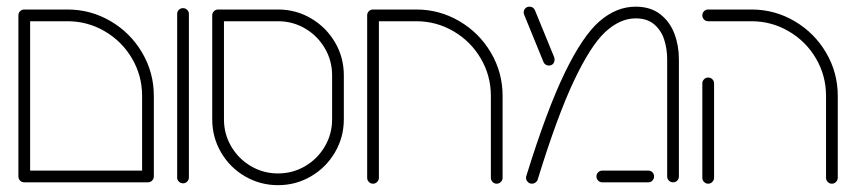

<svg xmlns="http://www.w3.org/2000/svg" viewBox="-20 -547 2568 576"><path d="M35.2 -501.1H70.4V-17.8H35.2ZM441.5 -17.8H406.3V-259.3Q406.3 -320 376.1 -371.5Q345.9 -423 294.4 -453.1Q243 -483.3 182.2 -483.3H52.6Q45.2 -483.3 40.2 -488.5Q35.2 -493.7 35.2 -501.1Q35.2 -508.5 40.4 -513.5Q45.6 -518.5 52.6 -518.5H182.2Q252.2 -518.5 311.9 -483.5Q371.5 -448.5 406.5 -388.9Q441.5 -329.3 441.5 -259.3ZM35.2 -17.8Q35.2 -25.2 40.4 -30.2Q45.6 -35.2 52.6 -35.2H423.7Q431.1 -35.2 436.3 -30Q441.5 -24.8 441.5 -17.8Q441.5 -10.4 436.3 -5.2Q431.1 0 423.7 0H52.6Q45.2 0 40.2 -5.2Q35.2 -10.4 35.2 -17.8Z M511.5 -14.4V-505.2Q511.5 -512.6 516.7 -517.6Q521.9 -522.6 528.9 -522.6Q536.3 -522.6 541.5 -517.4Q546.7 -512.2 546.7 -505.2V-14.4Q546.7 -7.4 541.5 -2.2Q536.3 3 528.9 3Q521.9 3 516.7 -2.2Q511.5 -7.4 511.5 -14.4Z M616.7 -188.9V-501.1Q616.7 -508.1 621.9 -513.3Q627 -518.5 634.1 -518.5H814.1Q867.8 -518.5 913.1 -491.9Q958.5 -465.2 985 -420Q1011.5 -374.8 1011.5 -321.1V-188.9Q1011.5 -135.2 984.8 -89.8Q958.1 -44.4 913 -18Q867.8 8.5 814.1 8.5Q760.4 8.5 715 -18Q669.6 -44.4 643.1 -89.8Q616.7 -135.2 616.7 -188.9ZM814.1 -26.7Q858.1 -26.7 895.4 -48.5Q932.6 -70.4 954.4 -107.6Q976.3 -144.8 976.3 -188.9V-321.1Q976.3 -365.2 954.4 -402.4Q932.6 -439.6 895.4 -461.5Q858.1 -483.3 814.1 -483.3H651.9V-188.9Q651.9 -144.8 673.7 -107.6Q695.6 -70.4 732.8 -48.5Q770 -26.7 814.1 -26.7Z M1081.5 -13.7V-501.1H1116.7V-13.7Q1116.7 -6.7 1111.5 -1.3Q1106.3 4.1 1098.9 4.1Q1091.9 4.1 1086.7 -1.1Q1081.5 -6.3 1081.5 -13.7ZM1470 4.1Q1463 4.1 1457.8 -1.1Q1452.6 -6.3 1452.6 -13.7V-259.3Q1452.6 -320 1422.4 -371.5Q1392.2 -423 1340.7 -453.1Q1289.3 -483.3 1228.5 -483.3H1098.9Q1091.5 -483.3 1086.5 -488.5Q1081.5 -493.7 1081.5 -501.1Q1081.5 -508.5 1086.7 -513.5Q1091.9 -518.5 1098.9 -518.5H1228.5Q1298.5 -518.5 1358.1 -483.5Q1417.8 -448.5 1452.8 -388.9Q1487.8 -329.3 1487.8 -259.3V-13.7Q1487.8 -6.7 1482.6 -1.3Q1477.4 4.1 1470 4.1Z M1558.1 -13.7Q1558.1 -17 1558.9 -18.9Q1620.4 -217.4 1674.3 -328.5Q1728.1 -439.6 1778.7 -483.3Q1829.3 -527 1887 -527Q1931.5 -527 1960.6 -504.4Q1989.6 -481.9 2003.1 -446.1Q2016.7 -410.4 2016.7 -369.3V-17.8Q2016.7 -10.4 2011.7 -5.2Q2006.7 0 1999.3 0Q1991.9 0 1986.7 -5.2Q1981.5 -10.4 1981.5 -17.8V-369.3Q1981.5 -400.4 1972.6 -428.1Q1963.7 -455.9 1942.6 -473.9Q1921.5 -491.9 1887 -491.9Q1840 -491.9 1795.9 -451.1Q1751.9 -410.4 1701.7 -304.3Q1651.5 -198.1 1593 -8.1Q1591.1 -2.6 1586.3 0.7Q1581.5 4.1 1575.9 4.1Q1568.5 4.1 1563.3 -1.3Q1558.1 -6.7 1558.1 -13.7ZM1769.3 -17.8Q1769.3 -24.8 1774.4 -30Q1779.6 -35.2 1787 -35.2H1924.8Q1932.2 -35.2 1937.2 -30.2Q1942.2 -25.2 1942.2 -17.8Q1942.2 -10.4 1937.2 -5.2Q1932.2 0 1924.8 0H1787Q1779.6 0 1774.4 -5.2Q1769.3 -10.4 1769.3 -17.8ZM1610.4 -361.1 1552.6 -502.6Q1551.1 -505.6 1551.1 -510Q1551.1 -516.7 1555.9 -521.9Q1560.7 -527 1568.5 -527Q1574.1 -527 1578.3 -524.3Q1582.6 -521.5 1584.8 -516.3L1642.6 -375.2Q1643.7 -371.9 1643.7 -368.1Q1643.7 -360.7 1639.3 -355.6Q1634.8 -350.4 1626.3 -350.4Q1621.1 -350.4 1616.7 -353.3Q1612.2 -356.3 1610.4 -361.1Z M2087 -13.7V-296.7Q2087 -304.1 2092.2 -309.3Q2097.4 -314.4 2104.4 -314.4Q2111.9 -314.4 2117 -309.3Q2122.2 -304.1 2122.2 -296.7V-13.7Q2122.2 -6.7 2117 -1.3Q2111.9 4.1 2104.4 4.1Q2097.4 4.1 2092.2 -1.1Q2087 -6.3 2087 -13.7ZM2475.6 4.1Q2468.5 4.1 2463.3 -1.1Q2458.1 -6.3 2458.1 -13.7V-259.3Q2458.1 -320 2428 -371.5Q2397.8 -423 2346.3 -453.1Q2294.8 -483.3 2234.1 -483.3H2104.4Q2097 -483.3 2092 -488.5Q2087 -493.7 2087 -501.1Q2087 -508.5 2092.2 -513.5Q2097.4 -518.5 2104.4 -518.5H2234.1Q2304.1 -518.5 2363.7 -483.5Q2423.3 -448.5 2458.3 -388.9Q2493.3 -329.3 2493.3 -259.3V-13.7Q2493.3 -6.7 2488.1 -1.3Q2483 4.1 2475.6 4.1Z"/></svg>

Font: 26F Galaxy Hebrew Light
Style: Regular
Weight: 300
Designer: C₂₉H₂₅N₃O₅
Version: Version 1.000